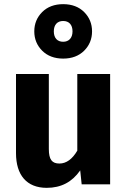

<svg xmlns="http://www.w3.org/2000/svg" viewBox="-20 -887 612 924"><path d="M284 -867C242 -867 208 -854 183 -829C158 -804 145 -773 145 -736C145 -699 158 -668 183 -643C208 -618 242 -605 284 -605C326 -605 360 -618 385 -643C410 -668 423 -699 423 -736C423 -773 410 -804 385 -829C360 -854 326 -867 284 -867ZM284 -786C312 -786 329 -768 329 -736C329 -704 311 -686 284 -686C256 -686 239 -704 239 -736C239 -768 256 -786 284 -786ZM510 -531H352V-162C328 -121 299 -100 266 -100C231 -100 215 -118 215 -170V-531H57V-150C57 -45 108 17 205 17C274 17 327 -11 366 -67L373 0H510Z"/></svg>

Font: Fira Sans
Style: Bold
Weight: 700
Designer: Carrois Corporate & Edenspiekermann AG
Foundry: Carrois Corporate GbR & Edenspiekermann AG
Version: Version 4.203